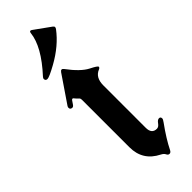

<svg xmlns="http://www.w3.org/2000/svg" viewBox="-248 -730 752 752"><g transform="rotate(-45 128.5 -353.5)"><path d="M19.5 0ZM30.8 -546.4Q30.8 -549.8 35.6 -555.2Q114.7 -641.1 122.1 -708.5Q123 -716.8 127.9 -716.8Q130.9 -716.8 135.3 -713.4L201.2 -666Q206.1 -662.6 206.1 -658.4Q206.1 -654.3 203.1 -650.4Q163.1 -597.2 95.2 -559.6Q51.8 -535.6 41.5 -535.6Q30.8 -535.6 30.8 -546.4ZM19.5 -397.9Q19.5 -401.9 22.5 -406.2L97.7 -516.6Q102.1 -522.9 106.4 -522.9Q110.8 -522.9 114.7 -517.6Q153.8 -464.8 187 -447.8Q217.3 -432.6 217.3 -427.5Q217.3 -422.4 210 -419.4Q178.2 -406.7 178.2 -363.3V-128.4Q178.2 -94.7 206.5 -94.7Q216.3 -94.7 224.6 -106.4Q232.9 -118.2 241.2 -118.2Q250 -118.2 250 -108.4Q250 -104 242.2 -93.3Q204.6 -41.5 183.6 1Q179.2 9.8 172.1 9.8Q165 9.8 161.1 1.5Q157.2 -6.8 145.5 -12.7Q79.1 -45.9 79.1 -119.6V-383.3Q79.1 -390.1 75.2 -393.6Q66.9 -400.9 60.5 -409.2Q58.6 -412.1 55.7 -412.1Q53.2 -412.1 50.3 -408.2L41 -394.5Q36.1 -387.2 31.2 -387.2Q19.5 -387.2 19.5 -397.9Z"/></g></svg>

Font: UnifrakturMaguntia21
Style: Book
Weight: 400
Designer: j. 'mach' wust, Gerrit Ansmann, Georg Duffner, based on a font by Peter Wiegel, original typeface by Carl Albert Fahrenw
Version: Version 2017-03-19